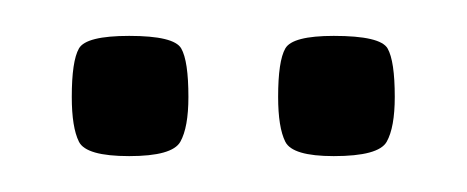

<svg xmlns="http://www.w3.org/2000/svg" viewBox="-20 -612 260 107"><path d="M166 -525Q143 -525 139 -533Q135 -541 135 -558Q135 -578 139 -585Q143 -592 166 -592Q192 -592 196 -585Q200 -578 200 -558Q200 -541 195.5 -533Q191 -525 166 -525ZM52 -525Q28 -525 24 -533Q20 -541 20 -558Q20 -578 24 -585Q28 -592 52 -592Q77 -592 81 -585Q85 -578 85 -558Q85 -541 80.5 -533Q76 -525 52 -525Z"/></svg>

Font: Smooch Sans Thin SemiBold
Style: Regular
Weight: 600
Version: Version 1.010